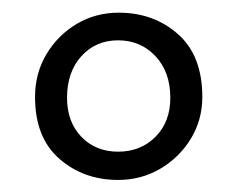

<svg xmlns="http://www.w3.org/2000/svg" viewBox="-20 -723 382 309"><path d="M170.1 -433.4Q114.5 -433.4 75.5 -467.5Q36.4 -501.5 36.4 -567Q36.4 -605.1 54.8 -635.9Q73.2 -666.6 103.6 -684.6Q134.1 -702.6 171 -702.6Q227.5 -702.6 266.5 -668Q305.6 -633.5 305.6 -566.9Q305.6 -530.1 287.1 -499.7Q268.6 -469.4 237.9 -451.4Q207.1 -433.4 170.1 -433.4ZM170 -478.9Q206.4 -478.9 230.2 -502.8Q254.1 -526.7 254.1 -565.6Q254.1 -607.2 230.2 -632.6Q206.4 -658.1 170 -658.1Q134 -658.1 111 -632.6Q87.9 -607.2 87.9 -565.6Q87.9 -526.7 111 -502.8Q134 -478.9 170 -478.9Z"/></svg>

Font: Ancizar Serif Light
Style: Regular
Weight: 300
Designer: Cesar Puertas, Viviana Monsalve, Julian Moncada, Julian Prieto, Jose Castro, Felipe Aragon, Mariel Hernandez, Sara Alarc
Version: Version 8.100